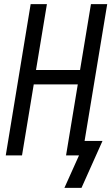

<svg xmlns="http://www.w3.org/2000/svg" viewBox="-20 -755 541 933"><path d="M376 158H293L364 0H301L358 -345H144L87 0H8L129 -735H208L155 -415H369L422 -735H501L391 -70H478Z"/></svg>

Font: Iosevka Algr
Style: Italic
Weight: 400
Italic angle: -9°
Monospace: yes
Designer: Belleve Invis
Foundry: Belleve Invis
Version: Version 26.0.2; ttfautohint (v1.8.3)